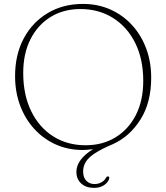

<svg xmlns="http://www.w3.org/2000/svg" viewBox="-20 -732 828 955"><path d="M392.5 -712.5Q466.5 -712.5 528.5 -685Q590.5 -657.5 636.2 -607.8Q682 -558 707 -491.2Q732 -424.5 732 -345.5Q732 -222.5 679 -138Q626 -53.5 542.5 -15.5Q485.5 8.5 453 29.8Q420.5 51 407 72.8Q393.5 94.5 393.5 121Q393.5 151.5 409.8 167.5Q426 183.5 450.5 183.5Q468 183.5 483.8 175.2Q499.5 167 507.5 151.5Q511.5 145 517 145.5Q524 145.5 523.5 153.5Q521.5 170.5 501 186.5Q480.5 202.5 447.5 202.5Q408 202.5 384 180.8Q360 159 360 123Q360 91 382 62.2Q404 33.5 443 10Q411.5 14 391 14Q318.5 14 257.2 -13.5Q196 -41 150.5 -90.8Q105 -140.5 80 -207.5Q55 -274.5 55 -353.5Q55 -460.5 98.2 -541.2Q141.5 -622 217.8 -667.2Q294 -712.5 392.5 -712.5ZM692.5 -329.5Q692.5 -437.5 652.8 -517.8Q613 -598 542.5 -642.5Q472 -687 379.5 -687Q296 -687 232 -647.8Q168 -608.5 131.8 -537.2Q95.5 -466 95.5 -369Q95.5 -260.5 134.8 -179.8Q174 -99 244 -54.2Q314 -9.5 406 -9.5Q490 -9.5 554.5 -48.8Q619 -88 655.8 -160Q692.5 -232 692.5 -329.5Z"/></svg>

Font: Fraunces 9pt Thin
Style: Regular
Weight: 100
Version: Version 1.000;[b76b70a41]